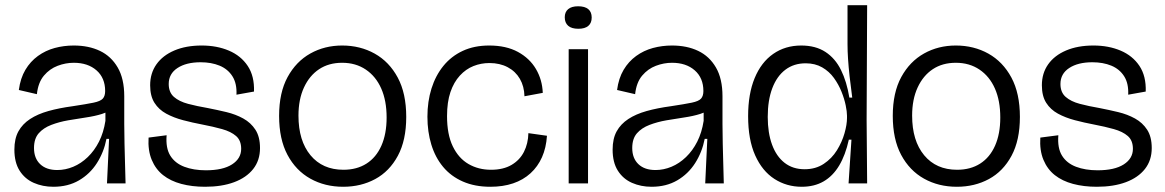

<svg xmlns="http://www.w3.org/2000/svg" viewBox="-20 -701 4455 734"><path d="M184 13Q143 13 109 -2Q75 -17 55 -48.5Q35 -80 35 -129Q35 -171 50.5 -199Q66 -227 95 -246Q124 -265 165 -276.5Q206 -288 258 -295Q311 -303 337.5 -308.5Q364 -314 373 -324Q382 -334 382 -353Q382 -403 349 -432Q316 -461 262 -461Q231 -461 200.5 -449.5Q170 -438 148 -412Q126 -386 121 -341L52 -357Q58 -402 77 -434Q96 -466 125 -487Q154 -508 189 -517.5Q224 -527 262 -527Q319 -527 362 -506.5Q405 -486 430 -443Q455 -400 455 -333V-227Q455 -190 456 -151.5Q457 -113 458 -74.5Q459 -36 460 0H389Q391 -44 393 -85Q395 -126 397 -170H387Q377 -119 350.5 -77.5Q324 -36 282 -11.5Q240 13 184 13ZM199 -51Q230 -51 260 -63.5Q290 -76 315.5 -100.5Q341 -125 358.5 -159.5Q376 -194 383 -239V-285L410 -290Q397 -274 370 -265.5Q343 -257 309 -252Q275 -247 240.5 -241Q206 -235 176 -223.5Q146 -212 128 -191.5Q110 -171 110 -135Q110 -96 133.5 -73.5Q157 -51 199 -51Z M764 13Q714 13 673 2Q632 -9 603.5 -31.5Q575 -54 560 -90Q545 -126 548 -175L617 -184Q613 -135 631 -106Q649 -77 684.5 -63.5Q720 -50 767 -50Q832 -50 867 -72.5Q902 -95 902 -132Q902 -164 882.5 -181Q863 -198 829 -207.5Q795 -217 753 -225Q716 -232 680 -241.5Q644 -251 615.5 -266.5Q587 -282 570.5 -308Q554 -334 554 -375Q554 -421 578 -455Q602 -489 646.5 -508Q691 -527 751 -527Q809 -527 855 -507.5Q901 -488 927 -449Q953 -410 951 -351L884 -339Q886 -382 868.5 -409.5Q851 -437 819.5 -450Q788 -463 747 -463Q692 -463 658.5 -441Q625 -419 625 -380Q625 -348 645 -330.5Q665 -313 699 -304Q733 -295 774 -288Q810 -281 845.5 -272.5Q881 -264 910 -248Q939 -232 956.5 -205Q974 -178 974 -135Q974 -88 948 -55Q922 -22 875 -4.5Q828 13 764 13Z M1292 13Q1222 13 1166.5 -18Q1111 -49 1079 -109Q1047 -169 1047 -258Q1047 -347 1079.5 -406.5Q1112 -466 1166.5 -496.5Q1221 -527 1288 -527Q1357 -527 1412.5 -496Q1468 -465 1500.5 -404.5Q1533 -344 1533 -254Q1533 -165 1501 -105.5Q1469 -46 1414.5 -16.5Q1360 13 1292 13ZM1293 -52Q1344 -52 1381 -75.5Q1418 -99 1438 -144Q1458 -189 1458 -252Q1458 -316 1437.5 -362.5Q1417 -409 1378.5 -435Q1340 -461 1288 -461Q1237 -461 1200 -436.5Q1163 -412 1142 -366.5Q1121 -321 1121 -259Q1121 -163 1167 -107.5Q1213 -52 1293 -52Z M1855 13Q1795 13 1749.5 -7Q1704 -27 1674 -63Q1644 -99 1629 -148Q1614 -197 1614 -255Q1614 -313 1629.5 -362.5Q1645 -412 1675 -449Q1705 -486 1749 -506.5Q1793 -527 1850 -527Q1915 -527 1960 -502.5Q2005 -478 2029 -437Q2053 -396 2055 -346L1985 -333Q1984 -371 1967.5 -399.5Q1951 -428 1921 -444Q1891 -460 1851 -460Q1819 -460 1790 -448.5Q1761 -437 1738 -412Q1715 -387 1702 -349Q1689 -311 1689 -257Q1689 -187 1711 -141.5Q1733 -96 1771 -74Q1809 -52 1857 -52Q1904 -52 1935.5 -70.5Q1967 -89 1983 -120.5Q1999 -152 2000 -192L2071 -182Q2068 -136 2052 -100Q2036 -64 2008 -38.5Q1980 -13 1941.5 0Q1903 13 1855 13Z M2154 0V-513H2228V0ZM2191 -591Q2165 -591 2152 -602.5Q2139 -614 2139 -635Q2139 -655 2152 -666Q2165 -677 2190 -677Q2216 -677 2229 -666Q2242 -655 2242 -634Q2242 -613 2229 -602Q2216 -591 2191 -591Z M2471 13Q2430 13 2396 -2Q2362 -17 2342 -48.5Q2322 -80 2322 -129Q2322 -171 2337.5 -199Q2353 -227 2382 -246Q2411 -265 2452 -276.5Q2493 -288 2545 -295Q2598 -303 2624.5 -308.5Q2651 -314 2660 -324Q2669 -334 2669 -353Q2669 -403 2636 -432Q2603 -461 2549 -461Q2518 -461 2487.5 -449.5Q2457 -438 2435 -412Q2413 -386 2408 -341L2339 -357Q2345 -402 2364 -434Q2383 -466 2412 -487Q2441 -508 2476 -517.5Q2511 -527 2549 -527Q2606 -527 2649 -506.5Q2692 -486 2717 -443Q2742 -400 2742 -333V-227Q2742 -190 2743 -151.5Q2744 -113 2745 -74.5Q2746 -36 2747 0H2676Q2678 -44 2680 -85Q2682 -126 2684 -170H2674Q2664 -119 2637.5 -77.5Q2611 -36 2569 -11.5Q2527 13 2471 13ZM2486 -51Q2517 -51 2547 -63.5Q2577 -76 2602.5 -100.5Q2628 -125 2645.5 -159.5Q2663 -194 2670 -239V-285L2697 -290Q2684 -274 2657 -265.5Q2630 -257 2596 -252Q2562 -247 2527.5 -241Q2493 -235 2463 -223.5Q2433 -212 2415 -191.5Q2397 -171 2397 -135Q2397 -96 2420.5 -73.5Q2444 -51 2486 -51Z M3045 13Q2987 13 2940.5 -17Q2894 -47 2867 -107Q2840 -167 2840 -257Q2840 -342 2865 -402.5Q2890 -463 2936 -495Q2982 -527 3043 -527Q3098 -527 3135.5 -502.5Q3173 -478 3195 -433.5Q3217 -389 3227 -328H3238Q3232 -372 3228 -408.5Q3224 -445 3222 -475.5Q3220 -506 3220 -532V-681H3295L3293 -243L3295 0H3224L3235 -167H3225Q3212 -108 3188 -68Q3164 -28 3128.5 -7.5Q3093 13 3045 13ZM3056 -54Q3098 -54 3129 -74.5Q3160 -95 3179.5 -126.5Q3199 -158 3208.5 -191.5Q3218 -225 3218 -250V-259Q3218 -274 3213 -298.5Q3208 -323 3197 -350.5Q3186 -378 3168 -403Q3150 -428 3123 -443.5Q3096 -459 3060 -459Q3015 -459 2982.5 -434.5Q2950 -410 2932.5 -364Q2915 -318 2915 -254Q2915 -193 2931.5 -148Q2948 -103 2979.5 -78.5Q3011 -54 3056 -54Z M3638 13Q3568 13 3512.5 -18Q3457 -49 3425 -109Q3393 -169 3393 -258Q3393 -347 3425.5 -406.5Q3458 -466 3512.5 -496.5Q3567 -527 3634 -527Q3703 -527 3758.5 -496Q3814 -465 3846.5 -404.5Q3879 -344 3879 -254Q3879 -165 3847 -105.5Q3815 -46 3760.5 -16.5Q3706 13 3638 13ZM3639 -52Q3690 -52 3727 -75.5Q3764 -99 3784 -144Q3804 -189 3804 -252Q3804 -316 3783.5 -362.5Q3763 -409 3724.5 -435Q3686 -461 3634 -461Q3583 -461 3546 -436.5Q3509 -412 3488 -366.5Q3467 -321 3467 -259Q3467 -163 3513 -107.5Q3559 -52 3639 -52Z M4173 13Q4123 13 4082 2Q4041 -9 4012.5 -31.5Q3984 -54 3969 -90Q3954 -126 3957 -175L4026 -184Q4022 -135 4040 -106Q4058 -77 4093.5 -63.5Q4129 -50 4176 -50Q4241 -50 4276 -72.5Q4311 -95 4311 -132Q4311 -164 4291.5 -181Q4272 -198 4238 -207.5Q4204 -217 4162 -225Q4125 -232 4089 -241.5Q4053 -251 4024.5 -266.5Q3996 -282 3979.5 -308Q3963 -334 3963 -375Q3963 -421 3987 -455Q4011 -489 4055.5 -508Q4100 -527 4160 -527Q4218 -527 4264 -507.5Q4310 -488 4336 -449Q4362 -410 4360 -351L4293 -339Q4295 -382 4277.5 -409.5Q4260 -437 4228.5 -450Q4197 -463 4156 -463Q4101 -463 4067.5 -441Q4034 -419 4034 -380Q4034 -348 4054 -330.5Q4074 -313 4108 -304Q4142 -295 4183 -288Q4219 -281 4254.5 -272.5Q4290 -264 4319 -248Q4348 -232 4365.5 -205Q4383 -178 4383 -135Q4383 -88 4357 -55Q4331 -22 4284 -4.5Q4237 13 4173 13Z"/></svg>

Font: Bricolage Grotesque 72pt Light
Style: Regular
Weight: 300
Designer: Mathieu Triay
Foundry: Atelier Triay
Version: Version 1.001;gftools[0.9.33.dev8+g029e19f]